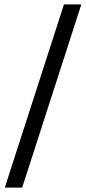

<svg xmlns="http://www.w3.org/2000/svg" viewBox="-20 -800 390 870"><path d="M1.8 50 269.8 -780H348.5L80.5 50Z"/></svg>

Font: Mohave Light
Style: Regular
Weight: 300
Designer: Gumpita Rahayu
Foundry: Tokotype
Version: Version 2.003